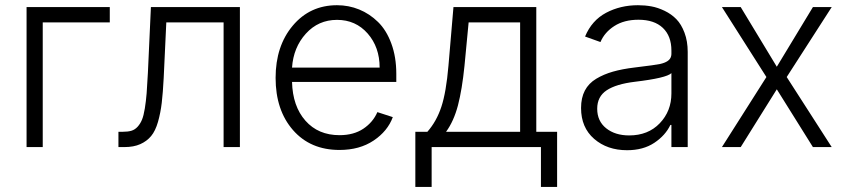

<svg xmlns="http://www.w3.org/2000/svg" viewBox="-20 -573 3310 748"><path d="M407.7 -545.4V-485.8H146.5V0H83.5V-545.4Z M441.4 0V-59.6H458.5Q478.5 -59.6 492.2 -63.7Q505.9 -67.9 516.4 -79.6Q526.9 -91.3 533.2 -106.7Q539.6 -122.1 544.2 -150.4Q548.8 -178.7 551.3 -210Q553.7 -241.2 556.2 -290L567.9 -545.4H914.6V0H851.1V-485.8H627.9L617.7 -269Q614.7 -210.9 610.1 -172.1Q605.5 -133.3 595.5 -98.1Q585.4 -63 568.8 -43Q552.2 -22.9 526.6 -11.5Q501 0 464.4 0Z M1302.7 11.2Q1189 11.2 1121.3 -66.4Q1053.7 -144 1053.7 -269.5Q1053.7 -393.6 1120.6 -473.1Q1187.5 -552.7 1293 -552.7Q1338.4 -552.7 1379.2 -536.1Q1419.9 -519.5 1452.6 -487.5Q1485.4 -455.6 1504.6 -403.3Q1523.9 -351.1 1523.9 -285.2V-253.9H1117.7Q1120.1 -159.2 1169.9 -102.8Q1219.7 -46.4 1302.7 -46.4Q1357.9 -46.4 1395.5 -71.5Q1433.1 -96.7 1450.2 -136.2L1510.3 -116.7Q1490.2 -62 1435.5 -25.4Q1380.9 11.2 1302.7 11.2ZM1117.7 -309.6H1459Q1459 -389.2 1412.4 -442.4Q1365.7 -495.6 1293 -495.6Q1220.2 -495.6 1171.6 -441.9Q1123 -388.2 1117.7 -309.6Z M1598.1 155.3V-59.6H1645Q1680.7 -100.1 1699.5 -157Q1718.3 -213.9 1727.1 -316.9L1746.6 -545.4H2069.3V-59.6H2150.4V155.3H2087.4V0H1661.6V155.3ZM1717.8 -59.6H2006.3V-485.8H1805.7L1789.6 -316.9Q1780.3 -224.6 1764.2 -162.8Q1748 -101.1 1717.8 -59.6Z M2422.9 12.2Q2345.7 12.2 2294.7 -32Q2243.7 -76.2 2243.7 -152.3Q2243.7 -191.9 2258.5 -220.2Q2273.4 -248.5 2302.7 -266.1Q2332 -283.7 2367.9 -293.9Q2403.8 -304.2 2453.1 -310.1Q2537.1 -320.3 2551.3 -323.7Q2588.9 -332 2594.2 -353Q2595.7 -357.9 2595.7 -363.3V-376Q2595.7 -432.6 2562.3 -464.4Q2528.8 -496.1 2467.3 -496.1Q2411.6 -496.1 2373.5 -471.7Q2335.4 -447.3 2319.3 -409.2L2259.3 -430.7Q2285.6 -493.7 2341.3 -523.2Q2397 -552.7 2465.3 -552.7Q2492.7 -552.7 2517.8 -548.1Q2543 -543.5 2569.3 -530.8Q2595.7 -518.1 2615 -498.3Q2634.3 -478.5 2646.7 -445.6Q2659.2 -412.6 2659.2 -370.6V0H2595.7V-86.4H2591.8Q2572.3 -45.4 2529.1 -16.6Q2485.8 12.2 2422.9 12.2ZM2431.2 -45.4Q2504.9 -45.4 2550.3 -92.8Q2595.7 -140.1 2595.7 -209V-288.1Q2576.2 -269 2453.1 -254.4Q2380.4 -245.6 2343.5 -221.2Q2306.6 -196.8 2306.6 -149.4Q2306.6 -101.1 2341.6 -73.2Q2376.5 -45.4 2431.2 -45.4Z M2865.7 -545.4 3006.3 -313 3147 -545.4H3220.2L3044.9 -272.9L3220.2 0H3147L3006.3 -225.1L2865.7 0H2792.5L2965.8 -272.9L2792.5 -545.4Z"/></svg>

Font: Interop Light
Style: Regular
Weight: 300
Designer: Rasmus Andersson, Google, Jang Haemin
Foundry: jhaemin
Version: Version 1.007